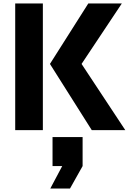

<svg xmlns="http://www.w3.org/2000/svg" viewBox="-20 -753 780 1111"><path d="M68 -733V0H228V-733ZM269 -383 511 0H705L452 -383L685 -733H491ZM271 338H385L458 208V40H284V208H340Z"/></svg>

Font: Kreadon Extra Bold
Style: Regular
Weight: 800
Designer: kohakuno
Foundry: StudioGnu
Version: Version 1.000;Glyphs 3.1.2 (3151)